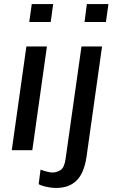

<svg xmlns="http://www.w3.org/2000/svg" viewBox="-20 -740 573 946"><path d="M38 0 110 -511H211.2L139.2 0ZM124.2 -631.5 136.5 -720H242L229.8 -631.5ZM256.8 186Q242.5 186 226.2 183.6Q210 181.2 195.4 177.2Q180.8 173.2 170.5 167.5L179.8 95.5Q190.8 100.5 209.2 105.2Q227.8 110 238.8 110Q258.8 110 278 98.1Q297.2 86.2 303.2 42.2L381.5 -511H482.8L406.5 31.5Q394.8 112 357.9 149Q321 186 256.8 186ZM396.5 -631.5 408 -720H514.2L502 -631.5Z"/></svg>

Font: Chivo Medium
Style: Italic
Weight: 500
Italic angle: -8.05°
Designer: Hector Gatti
Foundry: Omnibus-Type
Version: Version 2.002